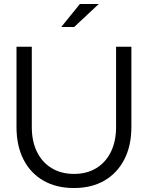

<svg xmlns="http://www.w3.org/2000/svg" viewBox="-20 -935 744 966"><path d="M352 11Q263 11 198 -26.5Q133 -64 98 -133Q63 -202 63 -296V-700H140V-296Q140 -224 166 -171Q192 -118 240 -89Q288 -60 352 -60Q417 -60 464.5 -89Q512 -118 538 -171Q564 -224 564 -296V-700H641V-296Q641 -202 605.5 -133Q570 -64 505.5 -26.5Q441 11 352 11ZM288 -799 382 -915H477L353 -799Z"/></svg>

Font: Red Hat Display Variable
Style: Regular
Weight: 400
Designer: Pentagram, MCKL
Foundry: Pentagram, MCKL
Version: Version 1.021